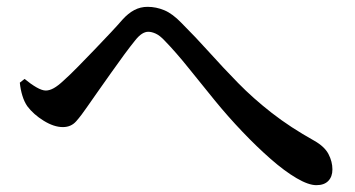

<svg xmlns="http://www.w3.org/2000/svg" viewBox="-20 -622 1040 562"><path d="M906 -80Q883 -80 848 -100.5Q813 -121 772.5 -156.5Q732 -192 690 -236Q647 -281 607.5 -329.5Q568 -378 531.5 -423.5Q495 -469 462 -503Q448 -518 436 -523.5Q424 -529 414 -529Q405 -529 395.5 -523Q386 -517 375 -503Q362 -487 343.5 -462Q325 -437 305 -408.5Q285 -380 266.5 -354Q248 -328 235 -309Q218 -284 203 -267Q188 -250 164 -250Q138 -250 108 -268.5Q78 -287 60 -311Q51 -324 45.5 -342Q40 -360 38 -380L52 -391Q70 -376 86.5 -366.5Q103 -357 114 -357Q125 -357 137.5 -364Q150 -371 166 -386Q185 -403 208.5 -427Q232 -451 257.5 -477.5Q283 -504 304.5 -527Q326 -550 338 -564Q355 -583 373 -592.5Q391 -602 412 -602Q437 -602 461 -592Q485 -582 511 -555Q553 -513 593 -468.5Q633 -424 677 -379Q721 -334 775.5 -291.5Q830 -249 900 -210Q930 -193 941.5 -171Q953 -149 953 -126Q953 -105 941 -92.5Q929 -80 906 -80Z"/></svg>

Font: Noto Serif SC ExtraLight SemiBold
Style: Regular
Weight: 600
Version: Version 2.002-H1;hotconv 1.1.0;makeotfexe 2.6.0